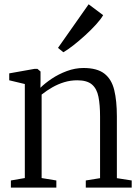

<svg xmlns="http://www.w3.org/2000/svg" viewBox="-20 -854 639 874"><path d="M93 -43.5V-471.5L22 -488.5V-520L137 -540.5H150.5L164.5 -528.5V-486L164 -454.5Q184 -474.5 215.2 -495.5Q246.5 -516.5 284.2 -530.5Q322 -544.5 360 -544.5Q422 -544.5 455 -519Q488 -493.5 500 -444.2Q512 -395 512 -324.5V-43L579.5 -32.5V0H370.5V-32.5L435.5 -43V-323.5Q435.5 -376.5 428.2 -413.2Q421 -450 398.8 -469.2Q376.5 -488.5 331.5 -488.5Q301 -488.5 272.2 -479.8Q243.5 -471 217.8 -456.2Q192 -441.5 169.5 -423.5V-43.5L236.5 -32.5V0H29.5V-32.5ZM268 -616.5 244 -636 383.5 -834.5 449.5 -785Q439.5 -767 417.2 -742.5Q395 -718 367.5 -693Q340 -668 313.8 -647.5Q287.5 -627 269 -616.5Z"/></svg>

Font: Merriweather 72pt Light
Style: Regular
Weight: 300
Version: Version 2.100